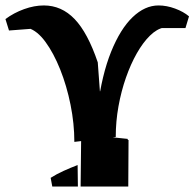

<svg xmlns="http://www.w3.org/2000/svg" viewBox="-22 -685 714 705"><path d="M251 -164Q251 -231 237 -300.5Q223 -370 199 -430Q175 -490 145 -531Q115 -572 82 -582L103 -580L11 -573L-2 -615Q29 -638 66.5 -651.5Q104 -665 139 -665Q204 -665 252 -615Q300 -565 337 -456L349 -293L336 -287Q352 -411 386 -495Q420 -579 465 -622Q510 -665 560 -665Q590 -665 621 -653.5Q652 -642 672 -625L659 -582H569L580 -584Q554 -579 528.5 -554Q503 -529 480.5 -489.5Q458 -450 440.5 -400Q423 -350 413 -294.5Q403 -239 403 -182ZM170 0 164 -32Q186 -46 211.5 -57.5Q237 -69 263 -79L264 0ZM274 0 276 -179 450 -171 449 0ZM330 0 332 -187 447 -175V0ZM329 -280 331 -350H365V-280Z"/></svg>

Font: Eczar SemiBold
Style: Regular
Weight: 600
Designer: Vaibhav Singh
Foundry: Rosetta Type Foundry
Version: Version 2.000